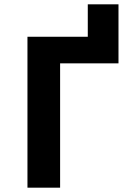

<svg xmlns="http://www.w3.org/2000/svg" viewBox="-20 -868 640 888"><path d="M107 -698H386V-848H528V-575H258V0H107Z"/></svg>

Font: iA Writer Mono V
Style: Regular
Weight: 400
Designer: Mike Abbink, Paul van der Laan, Pieter van Rosmalen
Foundry: Bold Monday
Version: Version 2.000